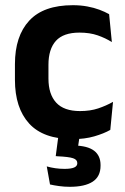

<svg xmlns="http://www.w3.org/2000/svg" viewBox="-20 -523 482 739"><path d="M260.5 12.5Q147 12.5 92.2 -47.5Q37.5 -107.5 37.5 -216V-276Q37.5 -384 92.5 -443.5Q147.5 -503 260.5 -503Q290 -503 315.8 -498.2Q341.5 -493.5 362.8 -485.5Q384 -477.5 400 -468.5L410.5 -361Q386 -376.5 355.8 -387Q325.5 -397.5 286 -397.5Q224 -397.5 195.2 -365.8Q166.5 -334 166.5 -273.5V-220.5Q166.5 -160.5 196.2 -128Q226 -95.5 288 -95.5Q327.5 -95.5 358 -105.8Q388.5 -116 415 -131L404.5 -23Q380 -9 343 1.8Q306 12.5 260.5 12.5ZM288.5 -13.5 276.5 68 226 38Q235.5 37 245.2 36.8Q255 36.5 264.5 37Q317 38 342 57Q367 76 367 112V115Q367 156.5 336.8 176.2Q306.5 196 248.5 196Q227.5 196 207.5 193.2Q187.5 190.5 172.5 187L160 117.5Q175.5 122 193 124.5Q210.5 127 228.5 127Q253 127 265.2 121.8Q277.5 116.5 277.5 105.5V104.5Q277.5 91.5 261.2 86Q245 80.5 201 78.5Q197.5 78 196.2 78Q195 78 194.5 78L206.5 -13.5Z"/></svg>

Font: Anek Telugu SemiBold
Style: Regular
Weight: 600
Designer: Omkar Bhoir (Telugu), Yesha Goshar (Latin)
Foundry: Ek Type
Version: Version 1.003